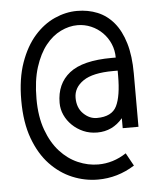

<svg xmlns="http://www.w3.org/2000/svg" viewBox="-49 -675 598 728"><g transform="rotate(-5 250.0 -311.0)"><path d="M435 -30Q370 11 295 11Q245 11 198 -8.5Q151 -28 113.5 -67.5Q76 -107 53.5 -168Q31 -229 31 -313Q31 -396 52.5 -456.5Q74 -517 108.5 -556Q143 -595 185.5 -614Q228 -633 271 -633Q313 -633 348.5 -618.5Q384 -604 410 -573Q436 -542 450.5 -493.5Q465 -445 465 -378V-175H405V-213Q366 -167 308 -167Q279 -167 255 -177.5Q231 -188 213 -205.5Q195 -223 185 -245Q175 -267 175 -291Q175 -364 225.5 -404Q276 -444 387 -444H402Q402 -472 391.5 -496.5Q381 -521 362.5 -539.5Q344 -558 319.5 -568.5Q295 -579 268 -579Q236 -579 204 -563.5Q172 -548 146.5 -516Q121 -484 105 -434Q89 -384 89 -314Q89 -246 107.5 -195.5Q126 -145 156 -112Q186 -79 224 -62.5Q262 -46 301 -46Q358 -46 408 -79ZM405 -394H388Q310 -394 273.5 -369Q237 -344 237 -305Q237 -267 260 -244.5Q283 -222 311 -222Q368 -222 386.5 -259.5Q405 -297 405 -375Z"/></g></svg>

Font: InconsolataGo
Style: Regular
Weight: 400
Designer: Raph Levien, Kirill Tkachev
Foundry: Cyreal
Version: Version 1.013